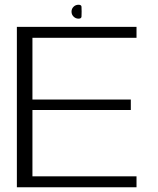

<svg xmlns="http://www.w3.org/2000/svg" viewBox="-20 -788 664 808"><path d="M51 0H554.5V-46H116.5V-325H530.5V-369H116.5V-629H554.5V-675H51ZM310.5 -709.5Q322.5 -709.5 323 -718.2Q323.5 -727 323.5 -739Q323.5 -751 323 -759.5Q322.5 -768 310.5 -768Q298 -768 289.5 -759.5Q281 -751 281 -739Q281 -726.5 289.8 -718Q298.5 -709.5 310.5 -709.5Z"/></svg>

Font: Anybody SemiExpanded Light
Style: Regular
Weight: 300
Width: 6
Version: Version 1.113;gftools[0.9.25]